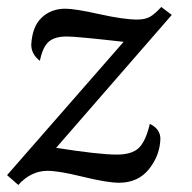

<svg xmlns="http://www.w3.org/2000/svg" viewBox="-21 -507 543 543"><path d="M30.8 16.1 -1 -11.7 328.6 -388.7Q195.3 -403.8 168 -403.8Q133.3 -403.8 116.5 -388.7Q99.6 -373.5 91.8 -335Q67.4 -353.5 67.4 -380.9Q70.3 -432.6 97.2 -457.5Q124 -482.4 164.1 -482.4Q190.9 -482.4 260 -467Q329.1 -451.7 366.7 -451.7Q389.2 -451.7 403.1 -459.5Q417 -467.3 435.1 -487.3L464.8 -464.8L137.7 -88.9Q259.3 -69.8 309.1 -69.8Q351.1 -69.8 370.8 -87.9Q390.6 -106 402.8 -156.7Q432.6 -142.1 432.6 -114.3Q431.2 -67.4 400.4 -28.8Q369.6 9.8 315.9 9.8Q282.2 9.8 213.4 -7.1Q144.5 -23.9 113.8 -23.9Q66.4 -23.9 30.8 16.1Z"/></svg>

Font: Kelvinch
Style: Italic
Weight: 400
Italic angle: -10°
Designer: Paul James Miller
Foundry: High-Logic / Made with FontCreator
Version: Version 3.40;July 22, 2017;FontCreator 11.0.0.2388 64-bit